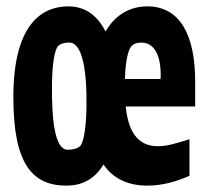

<svg xmlns="http://www.w3.org/2000/svg" viewBox="-20 -572 660 604"><path d="M444 12C492.5 12 537.5 -2 576 -19V-134C537.5 -122 506.5 -112 477 -112C409.5 -112 383 -163.5 375.5 -237H594V-315C594 -463.5 545.5 -552 443 -552C393.5 -552 344.5 -529 312 -473C283.5 -529.5 241.5 -552 195 -552C107 -552 22 -489.5 22 -266.5C22 -60 79 12 189 12C234.5 12 276 -5.5 305.5 -54.5C336.5 -9.5 383 12 444 12ZM143.5 -310.5C144.5 -368.5 151.5 -417 163.5 -428C173 -436.5 188.5 -438 198 -438C240 -438 254 -347.5 252 -231.5C251 -173.5 243.5 -123.5 232 -112.5C223 -104 207.5 -101 193 -101C153 -101 142 -191.5 143.5 -310.5ZM373 -323.5C375 -384 383.5 -414.5 392.5 -425.5C401 -436 414.5 -438 424.5 -438C464 -438 485.5 -400.5 485.5 -337C485.5 -332.5 485.5 -328 485 -323.5Z"/></svg>

Font: Monaspace Argon ExtraBold
Style: Bold
Weight: 800
Designer: Riley Cran & the Lettermatic Team
Foundry: Lettermatic
Version: Version 1.000 (Monaspace Argon)